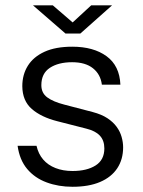

<svg xmlns="http://www.w3.org/2000/svg" viewBox="-20 -706 548 736"><path d="M258 10Q204 10 158.8 -6.8Q113.5 -23.5 84.2 -58.2Q55 -93 47.5 -147H120Q127 -116 145.5 -94.5Q164 -73 192.8 -61.8Q221.5 -50.5 258 -50.5Q313 -50.5 346.5 -71.8Q380 -93 380 -137Q380 -167.5 362.8 -186Q345.5 -204.5 310.5 -213L199 -241.5Q138 -257 102 -288.2Q66 -319.5 65.5 -375.5Q65.5 -420 86.8 -454Q108 -488 150.5 -507.5Q193 -527 257 -527Q338.5 -527 388.5 -490.5Q438.5 -454 441.5 -381.5H370.5Q365.5 -421 336.5 -444.2Q307.5 -467.5 256.5 -467.5Q204 -467.5 171.2 -446Q138.5 -424.5 138.5 -379.5Q138.5 -349.5 161 -332.8Q183.5 -316 226.5 -305L335.5 -276.5Q369.5 -267.5 391.8 -252.8Q414 -238 427.2 -219.8Q440.5 -201.5 446.2 -181Q452 -160.5 452 -141.5Q452 -95 429.5 -61Q407 -27 363.8 -8.5Q320.5 10 258 10ZM231 -577.5 106.5 -685.5H182.5L258.5 -620L329.5 -685.5H409.5L288 -577.5Z"/></svg>

Font: Public Sans Light
Style: Regular
Weight: 300
Designer: The Public Sans Project Authors: Dan O. Williams and USWDS (Libre Franklin designed by Pablo Impallari and Rodrigo Fuenz
Version: Version 1.007